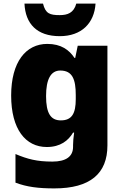

<svg xmlns="http://www.w3.org/2000/svg" viewBox="-20 -807 683 1067"><path d="M511 -787H404C390 -735 355 -723 312 -723C257 -723 233 -731 219 -787H116C121 -675 185 -606 312 -606C433 -606 504 -678 511 -787ZM243 -563C124 -563 42 -463 42 -276C42 -89 122 10 240 10C316 10 360 -26 386 -70H392C388 -43 386 -18 386 -1V9C386 62 348 91 271 91C184 91 133 77 66 49V208C129 232 193 240 282 240C482 240 577 157 577 1V-553H412L398 -485H394C365 -529 320 -563 243 -563ZM315 -415C383 -415 401 -365 401 -279V-256C401 -177 380 -138 318 -138C262 -138 236 -177 236 -273C236 -366 262 -415 315 -415Z"/></svg>

Font: Noto Sans Sinhala UI Black
Style: Regular
Weight: 900
Designer: Jelle Bosma - Monotype Design Team
Foundry: Monotype Imaging Inc.
Version: Version 2.006